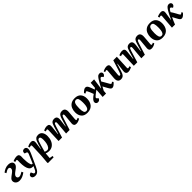

<svg xmlns="http://www.w3.org/2000/svg" viewBox="690 -2830 5360 5360"><g transform="rotate(-45 3370.0 -150.0)"><path d="M53 -443Q97 -478 154.5 -504Q212 -530 281 -530Q344 -530 386.5 -501.5Q429 -473 429 -420Q429 -388 410.5 -360.5Q392 -333 361.5 -308Q331 -283 296 -259Q246 -223 221.5 -194Q197 -165 197 -135Q197 -109 214.5 -89.5Q232 -70 265 -70Q294 -70 327.5 -85Q361 -100 404 -127L427 -76Q370 -34 313.5 -9.5Q257 15 196 15Q146 15 111 -3.5Q76 -22 58 -52Q40 -82 40 -116Q40 -163 77 -198.5Q114 -234 173 -275Q220 -309 242 -336Q264 -363 264 -397Q264 -423 247.5 -437Q231 -451 208 -451Q182 -451 147 -435Q112 -419 78 -395Z M792 53Q770 102 745 142Q720 182 685 206Q650 230 597 230Q547 230 517.5 207.5Q488 185 488 149Q488 115 513 95Q538 75 575 72L591 109Q603 138 613 149Q623 160 641 160Q663 160 680 141Q697 122 716 80L753 0H727Q683 0 655 -14.5Q627 -29 605 -65Q553 -150 553 -341Q553 -360 554 -384.5Q555 -409 555 -425Q555 -455 531 -455Q521 -455 505 -451Q489 -447 475 -441L459 -492Q473 -499 498 -507.5Q523 -516 551.5 -522Q580 -528 607 -528Q658 -528 680 -502.5Q702 -477 702 -438Q702 -421 700.5 -397.5Q699 -374 699 -343Q699 -270 706.5 -208Q714 -146 733 -98Q742 -77 750.5 -70.5Q759 -64 771 -64H784L895 -326Q911 -363 906 -382.5Q901 -402 871 -411L827 -423Q820 -472 842 -500Q864 -528 907 -528Q943 -528 967 -504.5Q991 -481 991 -439Q991 -412 983.5 -384Q976 -356 960.5 -319Q945 -282 920 -227Z M1126 -413Q1127 -436 1121.5 -446Q1116 -456 1101 -456Q1090 -456 1073 -450.5Q1056 -445 1046 -439L1031 -489Q1055 -502 1096 -515Q1137 -528 1178 -528Q1227 -528 1248 -497Q1269 -466 1262 -414L1233 -199L1242 -197L1276 -322Q1293 -382 1312.5 -428.5Q1332 -475 1365.5 -501.5Q1399 -528 1458 -528Q1538 -528 1581 -470.5Q1624 -413 1624 -312Q1624 -222 1593 -148Q1562 -74 1502.5 -30Q1443 14 1357 14Q1325 14 1294 6.5Q1263 -1 1245 -10L1231 160L1329 177L1323 224L1105 226L1090 210L1113 -60ZM1413 -443Q1391 -443 1376 -428.5Q1361 -414 1345 -371.5Q1329 -329 1306 -246L1256 -64Q1275 -54 1296 -48Q1317 -42 1338 -42Q1380 -42 1409 -79.5Q1438 -117 1453.5 -181Q1469 -245 1469 -324Q1469 -378 1457.5 -410.5Q1446 -443 1413 -443Z M2070 -357Q2073 -396 2068 -413.5Q2063 -431 2043 -431Q2020 -431 2009 -409Q1998 -387 1979 -327L1880 0H1743L1758 -421Q1758 -441 1753 -449Q1748 -457 1733 -457Q1723 -457 1710.5 -452.5Q1698 -448 1680 -441L1664 -493Q1688 -505 1727.5 -516.5Q1767 -528 1804 -528Q1905 -528 1893 -416L1865 -152L1874 -150L1936 -367Q1951 -419 1968.5 -455Q1986 -491 2014 -509.5Q2042 -528 2088 -528Q2154 -528 2178.5 -489.5Q2203 -451 2194 -375L2167 -151L2175 -149L2240 -367Q2256 -421 2275 -457Q2294 -493 2323.5 -510.5Q2353 -528 2400 -528Q2468 -528 2495.5 -486Q2523 -444 2517 -367L2497 -116Q2494 -85 2498.5 -73Q2503 -61 2519 -61Q2543 -61 2573 -81L2590 -39Q2575 -27 2550 -14.5Q2525 -2 2497 6Q2469 14 2445 14Q2388 14 2365.5 -14Q2343 -42 2347 -88L2373 -361Q2376 -402 2369.5 -416.5Q2363 -431 2345 -431Q2333 -431 2324 -423Q2315 -415 2305 -391.5Q2295 -368 2280 -320L2179 0H2039Z M2871 15Q2751 15 2692.5 -54.5Q2634 -124 2634 -237Q2634 -315 2661 -381.5Q2688 -448 2748 -488.5Q2808 -529 2907 -529Q3023 -529 3083 -461.5Q3143 -394 3143 -279Q3143 -222 3128.5 -169Q3114 -116 3082 -74.5Q3050 -33 2997.5 -9Q2945 15 2871 15ZM2881 -43Q2925 -43 2947 -75Q2969 -107 2977 -160.5Q2985 -214 2985 -279Q2985 -368 2968 -419.5Q2951 -471 2897 -471Q2840 -471 2817 -413Q2794 -355 2794 -233Q2794 -142 2812.5 -92.5Q2831 -43 2881 -43Z M3617 -203 3624 -202Q3655 -262 3685 -315.5Q3715 -369 3737 -405Q3775 -467 3805.5 -497.5Q3836 -528 3883 -528Q3919 -528 3939.5 -507.5Q3960 -487 3960 -458Q3960 -430 3942.5 -408Q3925 -386 3894 -373L3873 -402Q3858 -424 3839 -424.5Q3820 -425 3799 -398Q3791 -387 3781 -371Q3771 -355 3759 -335Q3779 -301 3800.5 -264Q3822 -227 3844 -188Q3867 -146 3880 -124Q3893 -102 3901.5 -94.5Q3910 -87 3920 -87Q3931 -87 3942 -95.5Q3953 -104 3965 -117L3994 -81Q3960 -39 3924 -12.5Q3888 14 3858 14Q3828 14 3807 -7.5Q3786 -29 3757 -82Q3740 -112 3721 -147Q3702 -182 3686 -211Q3668 -179 3652.5 -151Q3637 -123 3625 -98L3617 0H3483L3503 -267Q3439 -221 3401 -191.5Q3363 -162 3346.5 -143Q3330 -124 3330 -112Q3330 -96 3349 -80L3379 -56Q3369 -22 3344.5 -4Q3320 14 3289 14Q3253 14 3233 -6.5Q3213 -27 3213 -57Q3213 -99 3251.5 -141.5Q3290 -184 3366 -236Q3356 -265 3344 -294Q3332 -323 3319 -356Q3301 -399 3289 -416.5Q3277 -434 3264 -434Q3253 -434 3242 -425.5Q3231 -417 3217 -404L3189 -443Q3221 -479 3257 -504Q3293 -529 3325 -529Q3360 -529 3382 -505.5Q3404 -482 3424 -431Q3437 -400 3447.5 -370Q3458 -340 3471 -302L3511 -333L3526 -516H3661Z M4007 -483Q4024 -494 4049.5 -504.5Q4075 -515 4103.5 -521.5Q4132 -528 4156 -528Q4258 -528 4248 -430L4222 -153Q4218 -115 4223 -99Q4228 -83 4248 -83Q4267 -83 4280 -103.5Q4293 -124 4310 -177L4416 -514H4556L4536 -99Q4535 -62 4559 -62Q4571 -62 4585.5 -66.5Q4600 -71 4615 -79L4630 -31Q4615 -21 4591 -10.5Q4567 0 4540.5 7Q4514 14 4491 14Q4441 14 4417.5 -16Q4394 -46 4401 -101L4433 -363L4424 -365L4354 -138Q4330 -58 4293.5 -21.5Q4257 15 4195 15Q4131 15 4100.5 -26.5Q4070 -68 4077 -152L4099 -417Q4101 -440 4095.5 -448.5Q4090 -457 4075 -457Q4063 -457 4049.5 -452.5Q4036 -448 4024 -440Z M5040 -357Q5043 -396 5038 -413.5Q5033 -431 5013 -431Q4990 -431 4979 -409Q4968 -387 4949 -327L4850 0H4713L4728 -421Q4728 -441 4723 -449Q4718 -457 4703 -457Q4693 -457 4680.5 -452.5Q4668 -448 4650 -441L4634 -493Q4658 -505 4697.5 -516.5Q4737 -528 4774 -528Q4875 -528 4863 -416L4835 -152L4844 -150L4906 -367Q4921 -419 4938.5 -455Q4956 -491 4984 -509.5Q5012 -528 5058 -528Q5124 -528 5148.5 -489.5Q5173 -451 5164 -375L5137 -151L5145 -149L5210 -367Q5226 -421 5245 -457Q5264 -493 5293.5 -510.5Q5323 -528 5370 -528Q5438 -528 5465.5 -486Q5493 -444 5487 -367L5467 -116Q5464 -85 5468.5 -73Q5473 -61 5489 -61Q5513 -61 5543 -81L5560 -39Q5545 -27 5520 -14.5Q5495 -2 5467 6Q5439 14 5415 14Q5358 14 5335.5 -14Q5313 -42 5317 -88L5343 -361Q5346 -402 5339.5 -416.5Q5333 -431 5315 -431Q5303 -431 5294 -423Q5285 -415 5275 -391.5Q5265 -368 5250 -320L5149 0H5009Z M5841 15Q5721 15 5662.5 -54.5Q5604 -124 5604 -237Q5604 -315 5631 -381.5Q5658 -448 5718 -488.5Q5778 -529 5877 -529Q5993 -529 6053 -461.5Q6113 -394 6113 -279Q6113 -222 6098.5 -169Q6084 -116 6052 -74.5Q6020 -33 5967.5 -9Q5915 15 5841 15ZM5851 -43Q5895 -43 5917 -75Q5939 -107 5947 -160.5Q5955 -214 5955 -279Q5955 -368 5938 -419.5Q5921 -471 5867 -471Q5810 -471 5787 -413Q5764 -355 5764 -233Q5764 -142 5782.5 -92.5Q5801 -43 5851 -43Z M6351 -178 6359 -177Q6376 -215 6396 -256.5Q6416 -298 6435.5 -335.5Q6455 -373 6471 -400Q6504 -460 6538 -494Q6572 -528 6619 -528Q6658 -528 6678.5 -506Q6699 -484 6699 -457Q6699 -429 6681 -407Q6663 -385 6632 -371L6614 -398Q6596 -425 6577 -425Q6556 -425 6535 -398Q6527 -387 6517.5 -371Q6508 -355 6496 -334Q6517 -305 6536 -273.5Q6555 -242 6579 -198Q6602 -155 6615.5 -130.5Q6629 -106 6638.5 -96Q6648 -86 6658 -86Q6669 -86 6680.5 -96Q6692 -106 6704 -119L6733 -81Q6697 -39 6663.5 -12.5Q6630 14 6597 14Q6575 14 6558 3Q6541 -8 6522.5 -36.5Q6504 -65 6477 -117Q6464 -143 6452.5 -164Q6441 -185 6428 -205Q6404 -154 6381 -100.5Q6358 -47 6340 0H6218L6251 -420Q6254 -458 6226 -458Q6215 -458 6201 -454Q6187 -450 6172 -444L6158 -493Q6190 -509 6231 -518.5Q6272 -528 6305 -528Q6352 -528 6373.5 -498.5Q6395 -469 6387 -418Z"/></g></svg>

Font: Literata 36pt
Style: Bold Italic
Weight: 700
Italic angle: -2°
Designer: Latin by Veronika Burian and Jose Scaglione. Greek by Irene Vlachou. Cyrillic by Vera Evstafieva
Foundry: TypeTogether
Version: Version 3.002